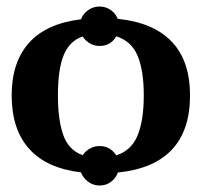

<svg xmlns="http://www.w3.org/2000/svg" viewBox="-20 -527 625 594"><path d="M288.1 46.9Q268.6 46.9 252.9 35.4Q237.3 23.9 230.5 6.3Q124 -6.3 70.1 -66.7Q16.1 -127 16.1 -231.9Q16.1 -334 69.3 -394Q122.6 -454.1 230.5 -467.3Q237.3 -484.9 252.9 -495.8Q268.6 -506.8 288.1 -506.8Q307.1 -506.8 322.3 -496.3Q337.4 -485.8 344.2 -468.8Q454.6 -457.5 511.2 -398.2Q567.9 -338.9 567.9 -231.9Q567.9 -16.1 344.7 6.8Q338.4 23.9 323.5 35.4Q308.6 46.9 288.1 46.9ZM288.1 -384.8Q272 -384.8 258.1 -392.8Q244.1 -400.9 235.8 -414.1Q195.8 -400.9 177.5 -357.4Q159.2 -314 159.2 -231.9Q159.2 -155.8 175.8 -109.1Q192.4 -62.5 235.8 -46.9Q244.1 -59.6 258.1 -67.4Q272 -75.2 288.1 -75.2Q320.8 -75.2 339.8 -46.4Q386.7 -61.5 405.8 -108.2Q424.8 -154.8 424.8 -231.9Q424.8 -308.6 405.8 -354.2Q386.7 -399.9 339.8 -414.6Q322.3 -384.8 288.1 -384.8Z"/></svg>

Font: Liberation Serif
Style: Bold
Weight: 700
Designer: Steve Matteson
Foundry: Ascender Corporation
Version: Version 2.1.5